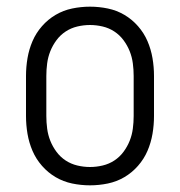

<svg xmlns="http://www.w3.org/2000/svg" viewBox="-20 -548 540 576"><path d="M250 8Q223 8 196.5 2.5Q170 -3 147 -16.5Q124 -30 106 -50.5Q88 -71 77.5 -95.5Q67 -120 62.5 -146.5Q58 -173 58 -200V-320Q58 -347 62.5 -373.5Q67 -400 77.5 -424.5Q88 -449 106 -469.5Q124 -490 147 -503.5Q170 -517 196.5 -522.5Q223 -528 250 -528Q277 -528 303.5 -522.5Q330 -517 353 -503.5Q376 -490 394 -469.5Q412 -449 422.5 -424.5Q433 -400 437.5 -373.5Q442 -347 442 -320V-200Q442 -173 437.5 -146.5Q433 -120 422.5 -95.5Q412 -71 394 -50.5Q376 -30 353 -16.5Q330 -3 303.5 2.5Q277 8 250 8ZM250 -47Q269 -47 288 -51.5Q307 -56 323 -66.5Q339 -77 350.5 -92.5Q362 -108 369 -125.5Q376 -143 378.5 -162Q381 -181 381 -200V-320Q381 -339 378.5 -358Q376 -377 369 -394.5Q362 -412 350.5 -427.5Q339 -443 323 -453.5Q307 -464 288 -468.5Q269 -473 250 -473Q231 -473 212 -468.5Q193 -464 177 -453.5Q161 -443 149.5 -427.5Q138 -412 131 -394.5Q124 -377 121.5 -358Q119 -339 119 -320V-200Q119 -181 121.5 -162Q124 -143 131 -125.5Q138 -108 149.5 -92.5Q161 -77 177 -66.5Q193 -56 212 -51.5Q231 -47 250 -47Z"/></svg>

Font: Iosevka Custom Light
Style: Regular
Weight: 300
Monospace: yes
Designer: Belleve Invis
Foundry: Belleve Invis
Version: Version 27.3.5